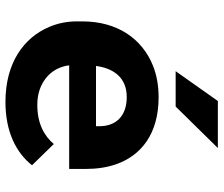

<svg xmlns="http://www.w3.org/2000/svg" viewBox="-76 -714 800 687"><g transform="rotate(90 323.5 -370.0)"><path d="M570.8 -85 494.9 -163C464.9 -127.5 419.7 -104 355.2 -104C334.7 -104 316.3 -106.8 300.2 -112.5C253.3 -129 220 -165.2 213.3 -218H584V-278C584 -317.3 578.5 -353 567.5 -385C536.2 -476 457.9 -538 327.7 -538C285.9 -538 248.3 -531.3 215 -518C118.2 -479.4 56 -390.5 56 -265V-246C56 -210.7 62.6 -177.5 75.8 -146.5C114.8 -54.9 205 10 344.2 10C451.8 10 526.1 -28.7 570.8 -85ZM431.1 -326V-314H215.5C223.3 -373.1 254.3 -424 326.6 -424C393.8 -424 431.1 -386.6 431.1 -326ZM340.9 -750 234.2 -599H360.7L509.2 -750Z"/></g></svg>

Font: Asimov
Style: Wid
Weight: 500
Designer: Google
Version: Version 2.000980; 2014